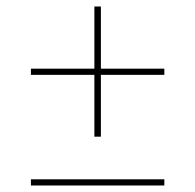

<svg xmlns="http://www.w3.org/2000/svg" viewBox="-20 -570 600 590"><path d="M270 -150V-550H290V-150ZM75 0V-19H485V0ZM75 -340V-359H485V-340Z"/></svg>

Font: Montserrat Thin
Style: Regular
Weight: 100
Designer: Julieta Ulanovsky
Foundry: Julieta Ulanovsky
Version: Version 9.000